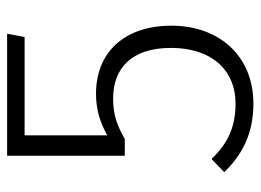

<svg xmlns="http://www.w3.org/2000/svg" viewBox="-114 -590 716 527"><g transform="rotate(-90 243.5 -327.0)"><path d="M414 -665H79V-342H125C162 -363 191 -374 236 -374C317 -374 375 -326 375 -215C375 -106 316 -38 222 -38C157 -38 112 -60 70 -104L34 -69C82 -19 141 11 222 11C353 11 436 -83 436 -214C436 -343 363 -421 249 -421C203 -421 167 -408 135 -390V-617H405Z"/></g></svg>

Font: FiraGO Light
Style: Regular
Weight: 300
Designer: bBox Type
Foundry: bBox Type GmbH
Version: Version 1.001;PS 001.001;hotconv 1.0.88;makeotf.lib2.5.64775